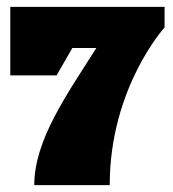

<svg xmlns="http://www.w3.org/2000/svg" viewBox="-20 -540 505 560"><path d="M10 -520V-320H145L191 -400H261C175 -264 80 -132 80 0H300C300 -284 460 -460 460 -460V-520Z"/></svg>

Font: MikodacsPCS
Style: Regular
Weight: 900
Designer: gluk (gluksza@wp.pl)
Foundry: gluk (gluksza@wp.pl)
Version: Version 0.27